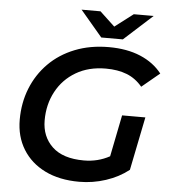

<svg xmlns="http://www.w3.org/2000/svg" viewBox="-60 -948 891 1011"><g transform="rotate(5 386.0 -442.0)"><path d="M396 10Q291 10 215 -27.5Q139 -65 97.5 -132.5Q56 -200 56 -289Q56 -378 86.5 -454.5Q117 -531 174 -588.5Q231 -646 311.5 -678Q392 -710 491 -710Q587 -710 658 -680Q729 -650 772 -595L678 -517Q643 -559 595.5 -577.5Q548 -596 485 -596Q394 -596 327 -556.5Q260 -517 223.5 -449Q187 -381 187 -297Q187 -211 243.5 -157.5Q300 -104 411 -104Q485 -104 547 -138L591 -358H714L657 -76Q605 -35 536.5 -12.5Q468 10 396 10ZM446 -757 330 -894H430L509 -820L606 -894H711L560 -757Z"/></g></svg>

Font: Montserrat SemiBold
Style: Italic
Weight: 600
Italic angle: -11.3°
Designer: Julieta Ulanovsky
Foundry: Julieta Ulanovsky
Version: Version 9.000; ttfautohint (v1.8.4.7-5d5b)